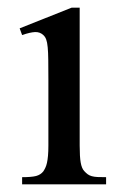

<svg xmlns="http://www.w3.org/2000/svg" viewBox="-20 -480 318 500"><path d="M37.6 0V-18.6Q62 -18.6 74 -21.7Q85.9 -24.9 92.8 -33.7Q95.7 -38.1 98.1 -43.2Q100.6 -48.3 102.3 -55.9Q104 -63.5 105 -74.5Q106 -85.4 106 -101.1V-273.4Q106 -303.2 105.7 -323.5Q105.5 -343.8 104.2 -356.9Q103 -370.1 100.3 -377.2Q97.7 -384.3 92.8 -388.7Q84 -397 71.3 -396.5Q58.6 -396 37.6 -388.7L31.2 -406.2L166.5 -460H187.5V-101.1Q187.5 -71.3 190.2 -56.4Q192.9 -41.5 199.2 -34.7Q204.1 -29.3 208.5 -26.1Q212.9 -22.9 219 -21.2Q225.1 -19.5 233.9 -19Q242.7 -18.6 256.3 -18.6V0Z"/></svg>

Font: Doulos SIL Afr
Style: Regular
Weight: 400
Designer: Walt Agee, Victor Gaultney, Peter Martin, Debbi Hosken, Becca Hirsbrunner
Foundry: SIL International
Version: Version 5.000